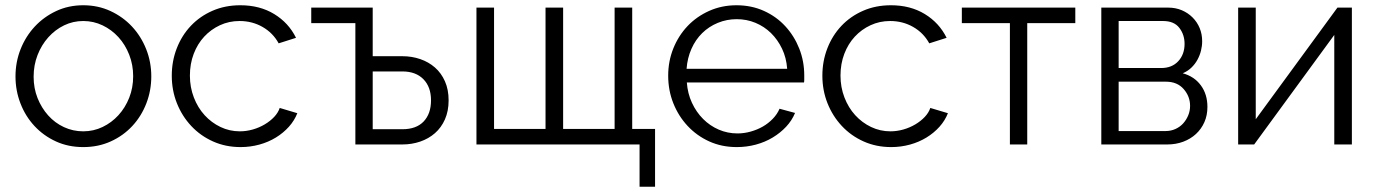

<svg xmlns="http://www.w3.org/2000/svg" viewBox="-20 -550 5244 731"><path d="M297 10Q240 10 193 -11.5Q146 -33 111.5 -70Q77 -107 58 -156Q39 -205 39 -259Q39 -314 58.5 -363Q78 -412 112.5 -449Q147 -486 194 -508Q241 -530 297 -530Q353 -530 400.5 -508Q448 -486 482.5 -449Q517 -412 536.5 -363Q556 -314 556 -259Q556 -205 537 -156Q518 -107 483.5 -70Q449 -33 401.5 -11.5Q354 10 297 10ZM108 -258Q108 -214 123 -176.5Q138 -139 163.5 -110.5Q189 -82 223.5 -66Q258 -50 297 -50Q336 -50 370.5 -66.5Q405 -83 431 -111.5Q457 -140 472 -178Q487 -216 487 -260Q487 -303 472 -341.5Q457 -380 431 -408.5Q405 -437 370.5 -453.5Q336 -470 297 -470Q258 -470 224 -453.5Q190 -437 164 -408Q138 -379 123 -340.5Q108 -302 108 -258Z M634 -262Q634 -317 653 -366Q672 -415 706.5 -451.5Q741 -488 789 -509Q837 -530 895 -530Q969 -530 1024 -496.5Q1079 -463 1107 -406L1041 -385Q1019 -425 979.5 -447.5Q940 -470 892 -470Q852 -470 817.5 -454Q783 -438 757.5 -410.5Q732 -383 717.5 -345Q703 -307 703 -262Q703 -218 718 -179Q733 -140 759 -111.5Q785 -83 819.5 -66.5Q854 -50 893 -50Q918 -50 942.5 -57Q967 -64 988 -76.5Q1009 -89 1024 -105Q1039 -121 1045 -139L1112 -119Q1101 -91 1080 -67.5Q1059 -44 1030.5 -26.5Q1002 -9 967.5 0.5Q933 10 896 10Q839 10 791 -11.5Q743 -33 708 -70.5Q673 -108 653.5 -157Q634 -206 634 -262Z M1399 -336H1512Q1548 -336 1580 -325Q1612 -314 1636 -293Q1660 -272 1674 -240.5Q1688 -209 1688 -168Q1688 -127 1674 -95.5Q1660 -64 1636 -43Q1612 -22 1580 -11Q1548 0 1512 0H1333V-462H1165V-521H1399ZM1512 -58Q1565 -58 1593 -87.5Q1621 -117 1621 -168Q1621 -219 1592 -248.5Q1563 -278 1512 -278H1399V-58Z M1794 -521H1861V-59H2057V-521H2124V-59H2320V-521H2387V-59H2474V161H2415V0H1794Z M2785 10Q2728 10 2680.5 -11.5Q2633 -33 2598 -70.5Q2563 -108 2543.5 -157Q2524 -206 2524 -262Q2524 -317 2543.5 -365.5Q2563 -414 2597.5 -450.5Q2632 -487 2680 -508.5Q2728 -530 2784 -530Q2841 -530 2888.5 -508.5Q2936 -487 2970 -450Q3004 -413 3023 -365Q3042 -317 3042 -263Q3042 -255 3042 -247Q3042 -239 3041 -236H2595Q2598 -194 2614.5 -158.5Q2631 -123 2657 -97Q2683 -71 2716.5 -56.5Q2750 -42 2788 -42Q2813 -42 2838 -49Q2863 -56 2884 -68Q2905 -80 2922 -97.5Q2939 -115 2948 -136L3007 -120Q2995 -91 2973 -67.5Q2951 -44 2922 -26.5Q2893 -9 2858 0.5Q2823 10 2785 10ZM2977 -288Q2974 -330 2957.5 -364.5Q2941 -399 2915.5 -424Q2890 -449 2856.5 -463Q2823 -477 2785 -477Q2747 -477 2713 -463Q2679 -449 2653.5 -424Q2628 -399 2612.5 -364Q2597 -329 2594 -288Z M3111 -262Q3111 -317 3130 -366Q3149 -415 3183.5 -451.5Q3218 -488 3266 -509Q3314 -530 3372 -530Q3446 -530 3501 -496.5Q3556 -463 3584 -406L3518 -385Q3496 -425 3456.5 -447.5Q3417 -470 3369 -470Q3329 -470 3294.5 -454Q3260 -438 3234.5 -410.5Q3209 -383 3194.5 -345Q3180 -307 3180 -262Q3180 -218 3195 -179Q3210 -140 3236 -111.5Q3262 -83 3296.5 -66.5Q3331 -50 3370 -50Q3395 -50 3419.5 -57Q3444 -64 3465 -76.5Q3486 -89 3501 -105Q3516 -121 3522 -139L3589 -119Q3578 -91 3557 -67.5Q3536 -44 3507.5 -26.5Q3479 -9 3444.5 0.5Q3410 10 3373 10Q3316 10 3268 -11.5Q3220 -33 3185 -70.5Q3150 -108 3130.5 -157Q3111 -206 3111 -262Z M3891 0H3825V-462H3642V-521H4074V-462H3891Z M4428 -521Q4456 -521 4479.5 -511Q4503 -501 4520.5 -483.5Q4538 -466 4547.5 -443Q4557 -420 4557 -393Q4557 -375 4552.5 -357Q4548 -339 4539 -322.5Q4530 -306 4516 -292.5Q4502 -279 4483 -271Q4527 -259 4552 -225Q4577 -191 4577 -143Q4577 -111 4565.5 -85Q4554 -59 4533.5 -40Q4513 -21 4485 -10.5Q4457 0 4424 0H4173V-521ZM4401 -291Q4442 -291 4466 -317Q4490 -343 4490 -383Q4490 -418 4470 -444Q4450 -470 4408 -470H4239V-291ZM4417 -51Q4438 -51 4455.5 -59Q4473 -67 4485 -80.5Q4497 -94 4504 -111Q4511 -128 4511 -147Q4511 -183 4486.5 -211Q4462 -239 4419 -239H4239V-51Z M4761 -96 5072 -521H5127V0H5060V-417L4755 0H4694V-521H4761Z"/></svg>

Font: Boldmen
Style: Regular
Weight: 400
Designer: Matt McInerney, Pablo Impallari, Rodrigo Fuenzalida
Foundry: LIVING CONCEPT
Version: Version 1.000